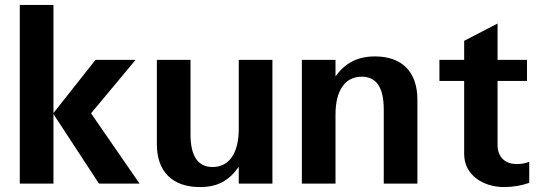

<svg xmlns="http://www.w3.org/2000/svg" viewBox="-20 -742 2189 776"><path d="M348 -284 528 -500H366L196 -285V-722H60V0H196V-281L380 0H544Z M1081 -500H945V-221C945 -124 907 -67 839 -67C780 -67 750 -111 750 -199V-500H614V-159C614 -49 676 14 788 14C859 14 905 -11 945 -68V0H1081Z M1336 -279C1336 -376 1374 -432 1442 -432C1502 -432 1531 -388 1531 -299V0H1667V-339C1667 -451 1605 -514 1496 -514C1426 -514 1375 -488 1336 -433V-500H1200V0H1336Z M1856 -415V-119C1856 -36 1931 14 2017 14C2054 14 2088 8 2119 -3V-88C2104 -82 2087 -79 2069 -79C2021 -79 1991 -107 1991 -157V-415H2110V-500H1991V-647L1856 -577V-500H1756V-415Z"/></svg>

Font: Perun
Style: Bold
Weight: 700
Foundry: Copyright (c) Stefan Peev, Context Ltd, 2016
Version: Version 1.089